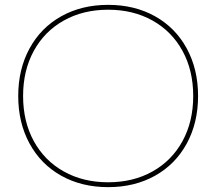

<svg xmlns="http://www.w3.org/2000/svg" viewBox="-20 -760 890 790"><path d="M55 -365Q55 -475 101.5 -560.5Q148 -646 232 -693Q316 -740 425 -740Q534 -740 618 -693Q702 -646 748.5 -560.5Q795 -475 795 -365Q795 -255 748.5 -169.5Q702 -84 618 -37Q534 10 425 10Q316 10 232 -37Q148 -84 101.5 -169.5Q55 -255 55 -365ZM425 -10Q528 -10 607.5 -54.5Q687 -99 731 -179.5Q775 -260 775 -365Q775 -470 731 -550.5Q687 -631 607.5 -675.5Q528 -720 425 -720Q322 -720 242.5 -675.5Q163 -631 119 -550.5Q75 -470 75 -365Q75 -260 119 -179.5Q163 -99 242.5 -54.5Q322 -10 425 -10Z"/></svg>

Font: Enso Thin
Style: Regular
Weight: 100
Designer: Coji Morishita
Foundry: UNDERFOREST DESIGN
Version: Version 1.000